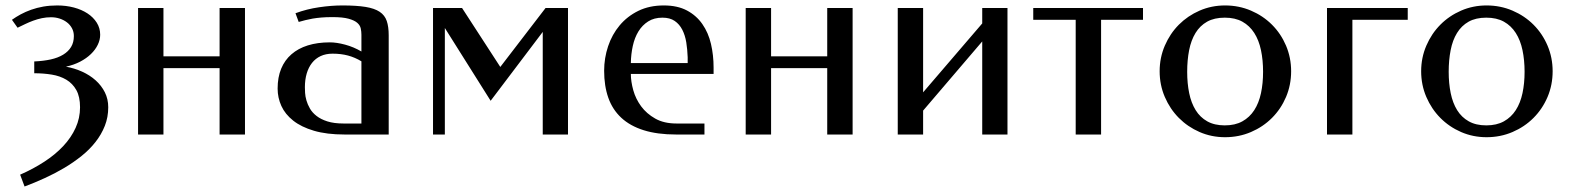

<svg xmlns="http://www.w3.org/2000/svg" viewBox="-20 -489 5713 698"><path d="M248.5 -357.9Q248.5 -373.5 241.7 -386.2Q234.9 -398.9 223.4 -407.7Q211.9 -416.5 197 -421.4Q182.1 -426.3 165.5 -426.3Q148.4 -426.3 132.1 -422.9Q115.7 -419.4 100.6 -413.8Q85.4 -408.2 71.3 -401.4Q57.1 -394.5 43.9 -388.2L23.4 -417Q37.6 -427.2 55.2 -436.8Q72.8 -446.3 93.3 -453.6Q113.8 -460.9 137.5 -465.1Q161.1 -469.2 188 -469.2Q220.2 -469.2 248.5 -461.7Q276.9 -454.1 298.1 -440.2Q319.3 -426.3 331.8 -406.5Q344.2 -386.7 344.2 -362.8Q344.2 -344.2 335.4 -326.2Q326.7 -308.1 310.5 -292.5Q294.4 -276.9 271.5 -264.9Q248.5 -252.9 219.7 -246.6Q250.5 -241.2 278.6 -228.5Q306.6 -215.8 327.6 -197Q348.6 -178.2 361.1 -153.6Q373.5 -128.9 373.5 -99.1Q373.5 -63 361.1 -31.5Q348.6 0 327.1 27.3Q305.7 54.7 276.4 78.1Q247.1 101.6 213.4 121.6Q179.7 141.6 142.8 158.4Q106 175.3 69.3 189L53.2 146Q101.1 125 141.1 98.9Q181.2 72.8 210 42Q238.8 11.2 254.9 -24.2Q271 -59.6 271 -99.1Q271 -137.2 257.6 -161.4Q244.1 -185.5 221.2 -199.2Q198.2 -212.9 168 -217.8Q137.7 -222.7 104.5 -222.7V-265.6Q137.7 -267.1 164.3 -272.9Q190.9 -278.8 209.7 -290.3Q228.5 -301.8 238.5 -318.4Q248.5 -335 248.5 -357.9Z M574.2 -284.2H778.3V-460H870.6V0H778.3V-241.2H574.2V0H481.9V-460H574.2Z M1189 -426.8Q1165.5 -426.8 1148.2 -425.3Q1130.9 -423.8 1116.7 -421.4Q1102.5 -418.9 1090.3 -415.8Q1078.1 -412.6 1065.9 -409.2L1054.2 -440.9Q1095.2 -456.1 1139.9 -462.6Q1184.6 -469.2 1224.6 -469.2Q1275.9 -469.2 1308.8 -463.9Q1341.8 -458.5 1360.4 -446Q1378.9 -433.6 1386 -412.8Q1393.1 -392.1 1393.1 -360.8V0H1232.9Q1167.5 0 1121.3 -13.7Q1075.2 -27.3 1045.9 -50.5Q1016.6 -73.7 1002.9 -103.8Q989.3 -133.8 989.3 -167Q989.3 -208 1002.2 -239.3Q1015.1 -270.5 1039.6 -291.7Q1064 -313 1099.1 -324Q1134.3 -335 1179.2 -335Q1203.6 -335 1234.6 -326.7Q1265.6 -318.4 1293.9 -301.8V-362.8Q1293.9 -374 1291.5 -385.5Q1289.1 -397 1278.8 -406Q1268.6 -415 1247.3 -420.9Q1226.1 -426.8 1189 -426.8ZM1293.9 -40V-266.1Q1270.5 -280.3 1245.1 -287.1Q1219.7 -293.9 1189 -293.9Q1164.6 -293.9 1145.8 -285.2Q1127 -276.4 1114.3 -260.3Q1101.6 -244.1 1095 -221.7Q1088.4 -199.2 1088.4 -171.9Q1088.4 -164.1 1089.1 -151.4Q1089.8 -138.7 1094 -124Q1098.1 -109.4 1106.7 -94.5Q1115.2 -79.6 1130.9 -67.4Q1146.5 -55.2 1170.4 -47.6Q1194.3 -40 1229 -40Z M1554.2 0V-460H1659.7L1798.8 -245.6L1963.4 -460H2044.9V0H1953.1V-373L1763.7 -122.6L1597.2 -387.2V0Z M2393.1 -469.2Q2442.9 -469.2 2477.3 -450.9Q2511.7 -432.6 2533.4 -401.4Q2555.2 -370.1 2564.7 -329.3Q2574.2 -288.6 2574.2 -243.2V-220.2H2273.4Q2273.4 -192.9 2282.2 -161.1Q2291 -129.4 2310.8 -102.5Q2330.6 -75.7 2362.1 -57.9Q2393.6 -40 2439.5 -40H2541V0H2438Q2369.6 0 2320.1 -15.6Q2270.5 -31.2 2238.5 -61Q2206.5 -90.8 2191.4 -133.8Q2176.3 -176.8 2176.3 -231.9Q2176.3 -277.8 2190.7 -320.8Q2205.1 -363.8 2232.7 -396.7Q2260.3 -429.7 2300.5 -449.5Q2340.8 -469.2 2393.1 -469.2ZM2388.2 -424.8Q2357.9 -424.8 2336.4 -411.1Q2314.9 -397.5 2301 -374.8Q2287.1 -352.1 2280.5 -322Q2273.9 -292 2273.4 -259.8H2480V-280.8Q2479 -309.1 2474.9 -335Q2470.7 -360.8 2460.4 -380.9Q2450.2 -400.9 2432.9 -412.8Q2415.5 -424.8 2388.2 -424.8Z M2783.2 -284.2H2987.3V-460H3079.6V0H2987.3V-241.2H2783.2V0H2690.9V-460H2783.2Z M3335.9 -153.3 3550.8 -403.8V-460H3642.6V0H3550.8V-338.4L3335.9 -86.9V0H3243.7V-460H3335.9Z M3736.3 -460H4135.3V-417H3982.9V0H3890.6V-417H3736.3Z M4433.6 -469.2Q4483.9 -469.2 4527.8 -450.4Q4571.8 -431.6 4604.2 -399.2Q4636.7 -366.7 4655.3 -323Q4673.8 -279.3 4673.8 -230Q4673.8 -180.2 4655.3 -136.5Q4636.7 -92.8 4604.2 -60.3Q4571.8 -27.8 4527.8 -9Q4483.9 9.8 4433.6 9.8Q4384.3 9.8 4341.1 -9Q4297.9 -27.8 4265.6 -60.3Q4233.4 -92.8 4214.6 -136.5Q4195.8 -180.2 4195.8 -230Q4195.8 -279.3 4214.6 -323Q4233.4 -366.7 4265.6 -399.2Q4297.9 -431.6 4341.1 -450.4Q4384.3 -469.2 4433.6 -469.2ZM4432.6 -424.8Q4394.5 -424.8 4368.4 -410.2Q4342.3 -395.5 4326.2 -369.1Q4310.1 -342.8 4303 -306.6Q4295.9 -270.5 4295.9 -228Q4295.9 -186 4303.2 -150.4Q4310.5 -114.7 4326.7 -88.6Q4342.8 -62.5 4368.9 -47.9Q4395 -33.2 4432.6 -33.2Q4470.2 -33.2 4496.6 -47.9Q4522.9 -62.5 4539.8 -88.6Q4556.6 -114.7 4564.2 -150.4Q4571.8 -186 4571.8 -228Q4571.8 -270.5 4564.2 -306.6Q4556.6 -342.8 4539.8 -369.1Q4522.9 -395.5 4496.6 -410.2Q4470.2 -424.8 4432.6 -424.8Z M4804.2 -460H5097.7V-417H4896.5V0H4804.2Z M5384.3 -469.2Q5434.6 -469.2 5478.5 -450.4Q5522.5 -431.6 5554.9 -399.2Q5587.4 -366.7 5606 -323Q5624.5 -279.3 5624.5 -230Q5624.5 -180.2 5606 -136.5Q5587.4 -92.8 5554.9 -60.3Q5522.5 -27.8 5478.5 -9Q5434.6 9.8 5384.3 9.8Q5335 9.8 5291.7 -9Q5248.5 -27.8 5216.3 -60.3Q5184.1 -92.8 5165.3 -136.5Q5146.5 -180.2 5146.5 -230Q5146.5 -279.3 5165.3 -323Q5184.1 -366.7 5216.3 -399.2Q5248.5 -431.6 5291.7 -450.4Q5335 -469.2 5384.3 -469.2ZM5383.3 -424.8Q5345.2 -424.8 5319.1 -410.2Q5293 -395.5 5276.9 -369.1Q5260.7 -342.8 5253.7 -306.6Q5246.6 -270.5 5246.6 -228Q5246.6 -186 5253.9 -150.4Q5261.2 -114.7 5277.3 -88.6Q5293.5 -62.5 5319.6 -47.9Q5345.7 -33.2 5383.3 -33.2Q5420.9 -33.2 5447.3 -47.9Q5473.6 -62.5 5490.5 -88.6Q5507.3 -114.7 5514.9 -150.4Q5522.5 -186 5522.5 -228Q5522.5 -270.5 5514.9 -306.6Q5507.3 -342.8 5490.5 -369.1Q5473.6 -395.5 5447.3 -410.2Q5420.9 -424.8 5383.3 -424.8Z"/></svg>

Font: Federov2
Style: Regular
Weight: 400
Designer: Olexa M. Volochay | Cyreal.org
Foundry: Olexa M. Volochay | Cyreal.org
Version: Version 1.000